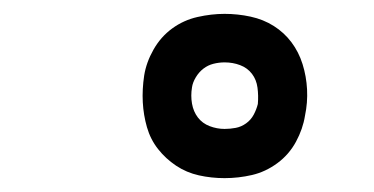

<svg xmlns="http://www.w3.org/2000/svg" viewBox="-20 -806 540 277"><path d="M304 -549Q285 -549 267 -553Q249 -557 234 -567Q219 -577 208 -591Q197 -605 192 -622.5Q187 -640 186 -658.5Q185 -677 188 -697Q191 -716 201.5 -734.5Q212 -753 228.5 -765Q245 -777 265 -781.5Q285 -786 304 -786Q323 -786 341.5 -782Q360 -778 375 -768.5Q390 -759 400.5 -745Q411 -731 416.5 -713.5Q422 -696 423 -677Q424 -658 420 -639Q417 -620 407 -601.5Q397 -583 380 -570.5Q363 -558 343.5 -553.5Q324 -549 304 -549ZM304 -620Q312 -620 320 -621.5Q328 -623 335 -628Q342 -633 346 -640.5Q350 -648 352 -656Q353 -668 351.5 -679.5Q350 -691 343.5 -699.5Q337 -708 326.5 -712Q316 -716 304 -716Q296 -716 288 -714Q280 -712 273.5 -707Q267 -702 262.5 -694.5Q258 -687 257 -680Q255 -668 257 -656.5Q259 -645 265.5 -636.5Q272 -628 282.5 -624Q293 -620 304 -620Z"/></svg>

Font: Iosevka Slab Medium
Style: Italic
Weight: 500
Italic angle: -9°
Monospace: yes
Designer: Belleve Invis
Foundry: Belleve Invis
Version: Version 11.1.0; ttfautohint (v1.8.3)